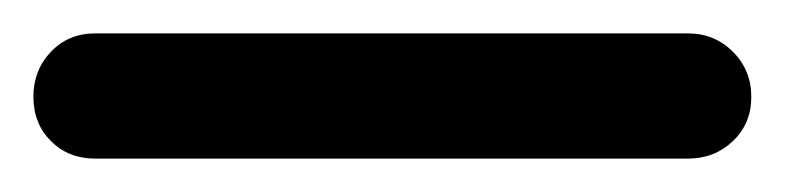

<svg xmlns="http://www.w3.org/2000/svg" viewBox="-57 -58 470 115"><path d="M0 37Q-16 37 -26.5 26.5Q-37 16 -37 0Q-37 -16 -26.5 -27Q-16 -38 0 -38Q89 -38 177.5 -38Q266 -38 355 -38Q355 -38 355 -38Q355 -38 355 -38Q371 -38 382 -27Q393 -16 393 0Q393 16 382 26.5Q371 37 355 37Q266 37 177.5 37Q89 37 0 37Q0 37 0 37Q0 37 0 37Z"/></svg>

Font: FRB American Cursive Guidelines Extrabold
Style: Bold Italic
Weight: 800
Italic angle: -25°
Version: Version 2.0;Modular Font Editor K font №1